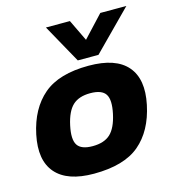

<svg xmlns="http://www.w3.org/2000/svg" viewBox="-107 -798 811 897"><g transform="rotate(-15 298.5 -349.0)"><path d="M301 -521 197 -708H313L363 -604L460 -708H586L401 -521ZM238 10Q110 10 54.5 -53.5Q-1 -117 24 -237Q49 -356 124 -420Q199 -484 343 -484Q474 -484 529 -420Q584 -356 559 -237Q534 -117 459 -53.5Q384 10 238 10ZM265 -116Q321 -116 351 -144Q381 -172 395 -237Q409 -302 391 -330Q373 -358 317 -358Q262 -358 232 -330Q202 -302 188 -237Q174 -172 192 -144Q210 -116 265 -116Z"/></g></svg>

Font: Kanit SemiBold
Style: Italic
Weight: 600
Italic angle: -12°
Designer: Katatrad Team
Foundry: CadsonDemak
Version: Version 2.000; ttfautohint (v1.8.3)